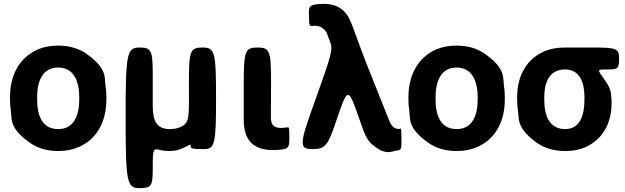

<svg xmlns="http://www.w3.org/2000/svg" viewBox="-20 -775 3248 998"><path d="M32 -269V-259C32 -240 33 -221 36 -203C43 -156 26 -112 131 -36C170 -7 220 10 283 10C323 10 359 3 390 -11C477 -49 533 -134 533 -259V-269C533 -288 532 -307 529 -325C522 -372 539 -416 434 -492C395 -521 345 -538 282 -538C242 -538 207 -531 176 -518C88 -479 32 -394 32 -269ZM392 -269V-259C392 -176 365 -104 283 -104C199 -104 173 -175 173 -259V-269C173 -351 200 -424 282 -424C364 -424 392 -352 392 -269Z M971 -17C972 -2 978 0 1038 0C1097 0 1103 -24 1103 -264C1103 -504 1097 -528 1033 -528C968 -528 962 -511 962 -342C962 -173 967 -141 925 -118C908 -109 888 -104 862 -104C791 -104 774 -152 774 -226V-377C774 -514 768 -528 704 -528C639 -528 633 -494 633 -163C633 169 639 203 704 203C768 203 774 193 774 96C774 -2 776 -5 813 5C827 8 842 10 859 10C884 10 905 6 923 -2C970 -21 969 -31 971 -17Z M1399 5C1416 5 1431 4 1445 2C1481 -3 1484 -12 1484 -61C1484 -109 1483 -114 1475 -113L1467 -112L1443 -110C1404 -110 1388 -125 1388 -165L1389 -347C1389 -511 1382 -528 1318 -528C1254 -528 1247 -511 1247 -339V-150C1247 -47 1297 5 1399 5Z M1586 -692C1587 -644 1588 -639 1601 -640C1605 -641 1610 -641 1615 -641C1633 -641 1646 -637 1656 -629C1684 -608 1680 -593 1696 -557C1711 -520 1704 -492 1620 -258C1535 -24 1533 0 1603 0C1672 0 1684 -15 1733 -162C1782 -309 1791 -314 1828 -212L1868 -100C1879 -68 1894 -41 1917 -22C1988 37 2017 10 2044 7C2065 6 2067 0 2067 -51C2066 -101 2066 -106 2062 -106C2059 -105 2058 -105 2054 -105H2050C2020 -105 2008 -136 1999 -158L1897 -414C1804 -646 1807 -692 1749 -732C1727 -747 1700 -755 1663 -755C1649 -755 1635 -754 1622 -752C1587 -746 1584 -739 1586 -692Z M2103 -269V-259C2103 -240 2104 -221 2107 -203C2114 -156 2097 -112 2202 -36C2241 -7 2291 10 2354 10C2394 10 2430 3 2461 -11C2548 -49 2604 -134 2604 -259V-269C2604 -288 2603 -307 2600 -325C2593 -372 2610 -416 2505 -492C2466 -521 2416 -538 2353 -538C2313 -538 2278 -531 2247 -518C2159 -479 2103 -394 2103 -269ZM2463 -269V-259C2463 -176 2436 -104 2354 -104C2270 -104 2244 -175 2244 -259V-269C2244 -351 2271 -424 2353 -424C2435 -424 2463 -352 2463 -269Z M3198 -471C3198 -523 3185 -528 3058 -528H2917C2877 -528 2842 -522 2811 -509C2724 -472 2668 -390 2668 -269V-259C2668 -240 2669 -221 2672 -203C2679 -156 2663 -113 2766 -36C2805 -7 2856 10 2918 10C2957 10 2991 4 3021 -9C3103 -45 3159 -123 3159 -239V-249C3159 -257 3158 -265 3157 -273C3154 -295 3159 -309 3121 -363C3085 -415 3080 -414 3136 -414C3192 -414 3198 -419 3198 -471ZM2917 -414C2994 -414 3018 -346 3018 -269V-259C3018 -180 2997 -104 2918 -104C2834 -104 2809 -175 2809 -259V-269C2809 -349 2837 -414 2917 -414Z"/></svg>

Font: Asimov Print
Style: A
Weight: 500
Designer: Google
Version: Version 2.000980: 2014